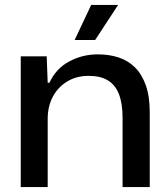

<svg xmlns="http://www.w3.org/2000/svg" viewBox="-20 -757 679 777"><path d="M64 0V-529H169L173 -422H180Q206 -479 259.5 -508Q313 -537 376 -537Q422 -537 460 -524.5Q498 -512 526 -484.5Q554 -457 570 -412Q586 -367 586 -302V0H476V-281Q476 -338 461.5 -375.5Q447 -413 417 -431.5Q387 -450 339 -450Q289 -450 251.5 -427Q214 -404 193.5 -365Q173 -326 173 -276V0ZM282 -595 349 -737H458L365 -595Z"/></svg>

Font: Mona Sans SemiExpanded Medium
Style: Regular
Weight: 500
Width: 6
Designer: Deni Anggara
Foundry: GitHub
Version: Version 2.000